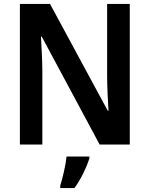

<svg xmlns="http://www.w3.org/2000/svg" viewBox="-20 -734 760 975"><path d="M639 0V-714H524V-345C524 -293 528 -219 531 -172H527L234 -714H81V0H195V-370C195 -427 191 -495 188 -548H192L486 0ZM434 71V61H318C314 102 298 172 286 208V221H358C391 176 419 117 434 71Z"/></svg>

Font: Noto Sans Lao Looped SemiCondensed SemiBold
Style: Regular
Weight: 600
Width: 4
Designer: Mark Frömberg, Ben Mitchell
Foundry: The Fontpad Ltd
Version: Version 1.002